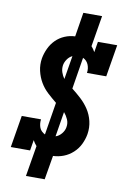

<svg xmlns="http://www.w3.org/2000/svg" viewBox="-102 -902 704 1069"><g transform="rotate(10 250.0 -368.0)"><path d="M123 107 152 -67Q146 -74 140.5 -81.5Q135 -89 131 -97L121 -37H12L42 -218H151Q149 -205 150.5 -193Q152 -181 156 -170.5Q160 -160 168.5 -152Q177 -144 187 -139L217 -323Q191 -344 166 -367Q141 -390 124 -419Q107 -448 99 -482.5Q91 -517 97 -554Q102 -582 115 -610Q128 -638 149.5 -659.5Q171 -681 199.5 -693Q228 -705 258 -706L280 -843H386L357 -668Q363 -661 368.5 -653.5Q374 -646 378 -638L388 -698H497L467 -517H358Q360 -530 358.5 -542Q357 -554 352.5 -564.5Q348 -575 340.5 -583Q333 -591 322 -596L293 -417Q320 -396 345.5 -372.5Q371 -349 390 -320Q409 -291 417.5 -255.5Q426 -220 420 -182Q415 -153 401.5 -124.5Q388 -96 364 -74Q340 -52 311 -41Q282 -30 252 -29L229 107ZM240 -462 262 -595Q245 -587 233.5 -570.5Q222 -554 219 -536Q216 -515 222.5 -496Q229 -477 240 -462ZM247 -139Q266 -145 280.5 -162.5Q295 -180 298 -200Q302 -223 293 -243.5Q284 -264 270 -280Z"/></g></svg>

Font: Iosevka Curly Slab Extrabold
Style: Italic
Weight: 800
Italic angle: -9°
Monospace: yes
Designer: Belleve Invis
Foundry: Belleve Invis
Version: Version 22.1.2; ttfautohint (v1.8.4)